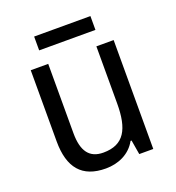

<svg xmlns="http://www.w3.org/2000/svg" viewBox="-126 -778 812 888"><g transform="rotate(-20 279.5 -333.5)"><path d="M418 -677H141V-609H418ZM481 -536H396V-255C396 -129 361 -63 259 -63C191 -63 159 -106 159 -195V-536H73V-186C73 -56 128 10 245 10C307 10 365 -16 395 -71H400L412 0H481Z"/></g></svg>

Font: Noto Sans Armenian SemiCondensed
Style: Regular
Weight: 400
Width: 4
Designer: Monotype Design Team
Foundry: Monotype Imaging Inc.
Version: Version 2.008